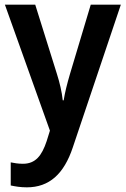

<svg xmlns="http://www.w3.org/2000/svg" viewBox="-20 -563 539 823"><path d="M1 -543 194 -3 180 42C159 105 132 139 78 139C59 139 40 136 26 133V232C45 236 67 240 95 240C191 240 254 183 292 69L498 -543H369L280 -246C268 -205 258 -166 253 -133H249C245 -170 236 -208 224 -246L131 -543Z"/></svg>

Font: Noto Sans Ethiopic SemiCondensed SemiBold
Style: Regular
Weight: 600
Width: 4
Designer: Monotype Design Team
Foundry: Monotype Imaging Inc.
Version: Version 2.102